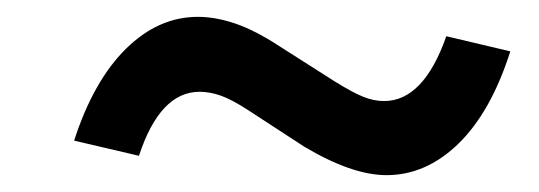

<svg xmlns="http://www.w3.org/2000/svg" viewBox="-20 -487 640 228"><path d="M145 -302 68 -320Q91 -391 129.5 -429Q168 -467 215 -467Q236 -467 259.5 -459Q283 -451 312 -432L378 -390Q399 -377 411.5 -372Q424 -367 436 -367Q483 -367 510 -444L586 -426Q563 -354 524.5 -316.5Q486 -279 439 -279Q398 -279 341 -313L275 -356Q255 -369 242 -373.5Q229 -378 217 -378Q170 -378 145 -302Z"/></svg>

Font: Red Hat Text Medium
Style: Italic
Weight: 500
Italic angle: -12°
Designer: Pentagram, MCKL
Foundry: Pentagram, MCKL
Version: Version 1.023; ttfautohint (v1.8.3)